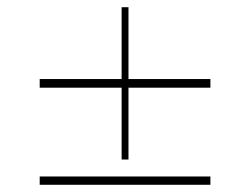

<svg xmlns="http://www.w3.org/2000/svg" viewBox="-20 -512 675 532"><path d="M90 -293V-269H317V-70H336V-269H563V-293H336V-492H317V-293ZM90 -23V0H563V-23Z"/></svg>

Font: Sprat Condensed Light
Style: Regular
Weight: 300
Width: 3
Designer: Ethan Nakache
Foundry: Collletttivo
Version: Version 2.000;Glyphs 3.2 (3217)